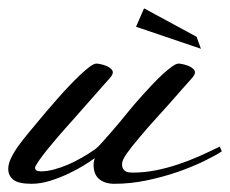

<svg xmlns="http://www.w3.org/2000/svg" viewBox="-65 -448 561 468"><path d="M228.5 -152.3Q237.3 -163.1 249.5 -178Q261.7 -192.9 275.6 -208.5Q289.6 -224.1 303.7 -239.3Q317.9 -254.4 330.8 -266.4Q343.8 -278.3 354 -285.6Q364.3 -293 370.1 -293Q374 -293 380.9 -291.5Q387.7 -290 394.3 -287.4Q400.9 -284.7 405.5 -280.5Q410.2 -276.4 410.2 -271.5Q410.2 -266.1 403.1 -257.8Q396 -249.5 385.7 -238.3Q362.8 -211.9 345.9 -193.1Q329.1 -174.3 316.2 -160.2Q303.2 -146 293.5 -134.8Q283.7 -123.5 274.4 -112.3Q256.8 -91.8 244.6 -74.7Q232.4 -57.6 232.4 -47.9Q232.4 -41 234.9 -36.9Q237.3 -32.7 241 -30.5Q244.6 -28.3 249.3 -27.8Q253.9 -27.3 258.8 -27.3Q286.6 -27.3 314 -32.7Q341.3 -38.1 367.9 -46.9Q394.5 -55.7 420.4 -67.1Q446.3 -78.6 470.7 -90.8L475.6 -79.1Q459.5 -68.4 431.2 -54.7Q402.8 -41 367.7 -28.8Q332.5 -16.6 292.7 -8.3Q252.9 0 213.9 0Q190.9 0 177 -11.2Q163.1 -22.5 163.1 -46.9Q163.1 -53.7 166 -62.5Q156.7 -55.7 139.9 -45.2Q123 -34.7 101.8 -24.7Q80.6 -14.6 57.1 -7.3Q33.7 0 11.7 0Q-20 0 -32.5 -10Q-44.9 -20 -44.9 -36.1Q-44.9 -48.3 -38.1 -62.7Q-31.2 -77.1 -20.5 -92Q-9.8 -106.9 2.9 -122.1Q15.6 -137.2 27.3 -151.4Q36.1 -162.1 48.6 -176.8Q61 -191.4 75 -207.3Q88.9 -223.1 103.3 -238.3Q117.7 -253.4 130.6 -265.6Q143.6 -277.8 153.8 -285.4Q164.1 -293 169.9 -293Q173.8 -293 180.7 -291.5Q187.5 -290 194.1 -287.4Q200.7 -284.7 205.3 -280.5Q210 -276.4 210 -271.5Q210 -266.1 202.9 -257.8Q195.8 -249.5 185.5 -238.3L104.5 -146.5Q101.1 -142.6 93.5 -134.3Q85.9 -126 76.7 -115Q67.4 -104 57.4 -92Q47.4 -80.1 39.3 -69.3Q31.2 -58.6 25.9 -50.3Q20.5 -42 20.5 -39.1Q20.5 -35.2 23.7 -32.7Q26.9 -30.3 34.2 -30.3Q49.3 -30.3 65.9 -34.7Q82.5 -39.1 99.9 -46.4Q117.2 -53.7 134.5 -63.7Q151.9 -73.7 168 -85Q173.3 -88.9 184.1 -101.1Q194.8 -113.3 206.1 -126ZM266.6 -382.8 286.1 -427.7 414.1 -358.4 424.8 -329.1Z"/></svg>

Font: Meie Script
Style: Regular
Weight: 400
Version: Version 1.001